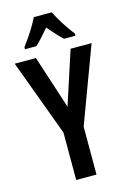

<svg xmlns="http://www.w3.org/2000/svg" viewBox="-138 -1003 719 1069"><g transform="rotate(-15 221.5 -468.5)"><path d="M222 -407 322 -714H443L280 -276V0H163V-273L0 -714H122ZM273 -937Q289 -904 314.5 -864Q340 -824 367 -789V-777H301Q283 -794 263 -815.5Q243 -837 221 -863Q199 -837 178.5 -814.5Q158 -792 142 -777H76V-789Q92 -810 110.5 -837Q129 -864 144.5 -890.5Q160 -917 170 -937Z"/></g></svg>

Font: Noto Sans Lao ExtraCondensed SemiBold
Style: Regular
Weight: 600
Width: 2
Designer: Monotype Design Team
Foundry: Monotype Imaging Inc.
Version: Version 2.003; ttfautohint (v1.8.4.7-5d5b)